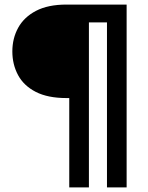

<svg xmlns="http://www.w3.org/2000/svg" viewBox="-20 -720 646 840"><path d="M283 100V-291H271Q189 -291 136.5 -318Q84 -345 59 -391.5Q34 -438 34 -495Q34 -552 59.5 -598.5Q85 -645 137.5 -672.5Q190 -700 271 -700H534V100H448V-622H369V100Z"/></svg>

Font: DM Sans 24pt Medium
Style: Regular
Weight: 500
Designer: Colophon Foundry, Jonny Pinhorn
Foundry: Colophon Foundry
Version: Version 4.004;gftools[0.9.30]